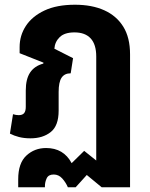

<svg xmlns="http://www.w3.org/2000/svg" viewBox="-20 -581 636 812"><path d="M57 211V177Q57 109 91.5 77Q126 45 175 45Q212 45 239 61Q266 77 283 109L336 57L406 113L387 118V-342Q387 -393 363.5 -418.5Q340 -444 295 -444Q253 -444 232.5 -424Q212 -404 210 -375L289 -335L279 -271Q253 -271 240.5 -252.5Q228 -234 228 -192V-113Q228 -49 194.5 -22.5Q161 4 109 4Q82 4 60.5 -1.5Q39 -7 22 -16L35 -98Q42 -96 47.5 -95Q53 -94 59 -94Q75 -94 82 -102.5Q89 -111 89 -129V-198Q89 -247 107.5 -274.5Q126 -302 163 -312L164 -316L63 -356V-382Q63 -431 89.5 -471.5Q116 -512 168 -536.5Q220 -561 297 -561Q369 -561 421 -537.5Q473 -514 501.5 -468Q530 -422 530 -351V211H410L347 159L300 211H267Q258 190 243 173.5Q228 157 207 157Q185 157 177.5 173Q170 189 170 206V211Z"/></svg>

Font: Noto Sans Thai SemiCondensed
Style: Bold
Weight: 700
Width: 4
Designer: Monotype Design Team
Foundry: Monotype Imaging Inc.
Version: Version 2.001